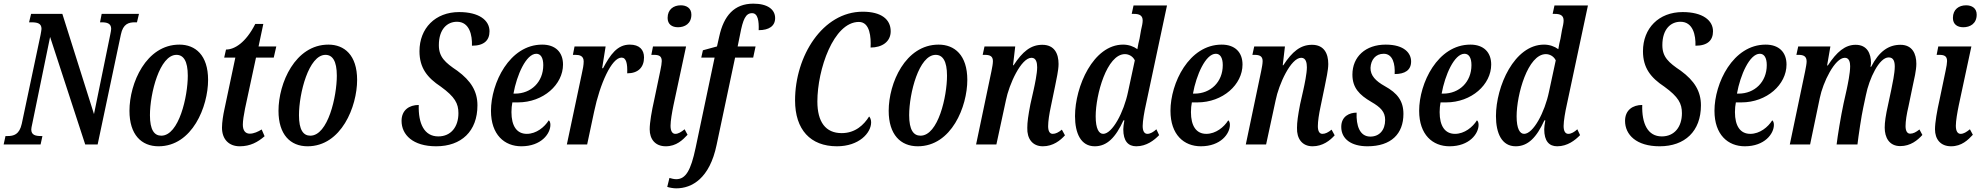

<svg xmlns="http://www.w3.org/2000/svg" viewBox="-38 -790 10830 1050"><path d="M-18 0H184L194 -46H187C157 -46 133 -51 133 -82C133 -88 135 -98 139 -116L236 -588L428 0H496L623 -601C635 -660 666 -668 700 -668H711L722 -714H518L509 -668H517C546 -668 570 -663 570 -632C570 -625 567 -612 565 -601L476 -166L303 -714H132L121 -668H132C166 -668 189 -663 189 -632C189 -624 186 -615 184 -600L81 -113C68 -54 37 -46 3 -46H-8Z M829 10C1014 10 1100 -208 1100 -353C1100 -489 1030 -546 943 -546C761 -546 670 -335 670 -184C670 -54 735 10 829 10ZM844 -48C806 -48 782 -79 782 -160C782 -279 835 -490 927 -490C965 -490 989 -457 989 -376C989 -263 941 -48 844 -48Z M1273 10C1331 10 1372 -13 1409 -45L1393 -82C1374 -70 1350 -59 1328 -59C1304 -59 1290 -76 1290 -108C1290 -129 1295 -161 1302 -196L1362 -475H1459L1473 -536H1376L1402 -659H1358C1306 -556 1244 -519 1198 -519L1188 -475H1249L1189 -191C1183 -164 1176 -122 1176 -92C1176 -27 1215 10 1273 10Z M1644 10C1829 10 1915 -208 1915 -353C1915 -489 1845 -546 1758 -546C1576 -546 1485 -335 1485 -184C1485 -54 1550 10 1644 10ZM1659 -48C1621 -48 1597 -79 1597 -160C1597 -279 1650 -490 1742 -490C1780 -490 1804 -457 1804 -376C1804 -263 1756 -48 1659 -48Z M2347 10C2485 10 2573 -72 2573 -214C2573 -290 2538 -348 2463 -403C2396 -448 2362 -478 2362 -543C2362 -631 2408 -671 2461 -671C2530 -671 2545 -597 2543 -540C2610 -540 2639 -570 2639 -619C2639 -679 2582 -724 2473 -724C2342 -724 2256 -635 2256 -510C2256 -418 2299 -365 2373 -316C2450 -260 2469 -224 2469 -171C2469 -96 2428 -44 2359 -44C2282 -44 2249 -114 2252 -216C2200 -216 2158 -188 2158 -129C2158 -53 2220 10 2347 10Z M2813 10C2922 10 2972 -59 2972 -107C2972 -118 2969 -128 2963 -132C2940 -95 2895 -58 2843 -58C2788 -58 2759 -101 2759 -177C2759 -195 2761 -216 2764 -230H2794C2934 -230 3041 -328 3041 -437C3041 -505 2999 -546 2927 -546C2748 -546 2647 -335 2647 -184C2647 -53 2721 10 2813 10ZM2770 -278C2788 -379 2839 -496 2895 -496C2919 -496 2933 -474 2933 -434C2933 -341 2866 -278 2779 -278Z M3062 0H3173L3211 -179C3243 -332 3307 -475 3361 -475C3387 -475 3394 -442 3392 -389C3452 -389 3484 -422 3484 -476C3484 -518 3459 -546 3406 -546C3337 -546 3299 -490 3260 -417H3255L3274 -536H3104L3095 -490H3109C3131 -490 3154 -485 3154 -454C3154 -436 3150 -413 3143 -383Z M3670 -641C3706 -641 3743 -660 3743 -710C3743 -746 3716 -761 3685 -761C3646 -761 3613 -739 3613 -692C3613 -657 3637 -641 3670 -641ZM3603 10C3661 10 3696 -25 3722 -53L3706 -83C3687 -68 3672 -58 3655 -58C3639 -58 3629 -73 3629 -102C3629 -129 3637 -175 3645 -214L3714 -536H3533L3524 -490H3538C3565 -490 3581 -484 3581 -456C3581 -445 3578 -426 3573 -403L3540 -245C3526 -183 3515 -120 3515 -83C3515 -29 3545 10 3603 10Z M3660 240C3746 240 3843 186 3881 2L3982 -475H4081L4094 -536H3996L4009 -600C4025 -685 4040 -718 4075 -718C4107 -718 4113 -674 4111 -625C4168 -625 4201 -648 4201 -691C4201 -738 4160 -770 4082 -770C3978 -770 3920 -705 3895 -589L3883 -536L3806 -515L3797 -475H3870L3766 19C3740 142 3712 190 3660 190C3648 190 3632 186 3623 183L3611 232C3622 236 3644 240 3660 240Z M4539 10C4660 10 4726 -63 4726 -121C4726 -135 4721 -147 4715 -153C4687 -108 4640 -62 4565 -62C4477 -62 4432 -123 4432 -235C4432 -409 4520 -670 4659 -670C4720 -670 4726 -586 4723 -530C4786 -530 4833 -562 4833 -619C4833 -684 4782 -726 4680 -726C4461 -726 4310 -484 4310 -241C4310 -81 4394 10 4539 10Z M4981 10C5166 10 5252 -208 5252 -353C5252 -489 5182 -546 5095 -546C4913 -546 4822 -335 4822 -184C4822 -54 4887 10 4981 10ZM4996 -48C4958 -48 4934 -79 4934 -160C4934 -279 4987 -490 5079 -490C5117 -490 5141 -457 5141 -376C5141 -263 5093 -48 4996 -48Z M5665 10C5721 10 5761 -22 5786 -50L5769 -81C5751 -66 5735 -58 5719 -58C5702 -58 5694 -74 5694 -100C5694 -127 5700 -166 5709 -208L5732 -319C5739 -356 5751 -405 5751 -440C5751 -496 5729 -545 5662 -545C5599 -545 5554 -508 5505 -433H5502L5514 -536H5346L5336 -490H5348C5375 -490 5392 -483 5392 -456C5392 -441 5388 -421 5384 -401L5300 0H5411L5463 -241C5480 -328 5546 -474 5603 -474C5629 -474 5634 -446 5634 -422C5634 -388 5621 -327 5615 -300L5597 -220C5585 -158 5580 -122 5580 -91C5578 -32 5608 10 5665 10Z M5949 10C6016 10 6063 -38 6106 -132H6111C6107 -112 6105 -92 6105 -83C6105 -18 6132 10 6176 10C6232 10 6274 -23 6301 -51L6286 -83C6271 -69 6253 -58 6237 -58C6220 -58 6211 -73 6211 -101C6211 -128 6220 -180 6228 -215L6344 -760H6161L6151 -714H6164C6192 -714 6211 -706 6211 -678C6211 -664 6207 -646 6202 -625L6194 -579C6191 -567 6184 -538 6182 -521C6162 -536 6134 -546 6104 -546C5941 -546 5841 -317 5841 -155C5841 -61 5873 10 5949 10ZM5995 -58C5972 -58 5954 -85 5954 -154C5954 -272 6015 -494 6114 -494C6134 -494 6157 -483 6168 -460L6131 -288C6108 -176 6045 -58 5995 -58Z M6529 10C6638 10 6688 -59 6688 -107C6688 -118 6685 -128 6679 -132C6656 -95 6611 -58 6559 -58C6504 -58 6475 -101 6475 -177C6475 -195 6477 -216 6480 -230H6510C6650 -230 6757 -328 6757 -437C6757 -505 6715 -546 6643 -546C6464 -546 6363 -335 6363 -184C6363 -53 6437 10 6529 10ZM6486 -278C6504 -379 6555 -496 6611 -496C6635 -496 6649 -474 6649 -434C6649 -341 6582 -278 6495 -278Z M7140 10C7196 10 7236 -22 7261 -50L7244 -81C7226 -66 7210 -58 7194 -58C7177 -58 7169 -74 7169 -100C7169 -127 7175 -166 7184 -208L7207 -319C7214 -356 7226 -405 7226 -440C7226 -496 7204 -545 7137 -545C7074 -545 7029 -508 6980 -433H6977L6989 -536H6821L6811 -490H6823C6850 -490 6867 -483 6867 -456C6867 -441 6863 -421 6859 -401L6775 0H6886L6938 -241C6955 -328 7021 -474 7078 -474C7104 -474 7109 -446 7109 -422C7109 -388 7096 -327 7090 -300L7072 -220C7060 -158 7055 -122 7055 -91C7053 -32 7083 10 7140 10Z M7440 10C7571 10 7637 -59 7637 -167C7637 -238 7604 -281 7535 -319C7485 -347 7456 -377 7457 -419C7459 -463 7485 -496 7529 -496C7580 -496 7592 -438 7589 -385C7645 -385 7679 -406 7679 -454C7679 -499 7642 -546 7540 -546C7430 -546 7358 -480 7358 -382C7358 -310 7396 -271 7461 -233C7513 -203 7537 -178 7537 -134C7537 -78 7505 -43 7456 -43C7398 -43 7378 -103 7381 -174C7343 -174 7297 -155 7297 -96C7297 -29 7353 10 7440 10Z M7889 10C7998 10 8048 -59 8048 -107C8048 -118 8045 -128 8039 -132C8016 -95 7971 -58 7919 -58C7864 -58 7835 -101 7835 -177C7835 -195 7837 -216 7840 -230H7870C8010 -230 8117 -328 8117 -437C8117 -505 8075 -546 8003 -546C7824 -546 7723 -335 7723 -184C7723 -53 7797 10 7889 10ZM7846 -278C7864 -379 7915 -496 7971 -496C7995 -496 8009 -474 8009 -434C8009 -341 7942 -278 7855 -278Z M8251 10C8318 10 8365 -38 8408 -132H8413C8409 -112 8407 -92 8407 -83C8407 -18 8434 10 8478 10C8534 10 8576 -23 8603 -51L8588 -83C8573 -69 8555 -58 8539 -58C8522 -58 8513 -73 8513 -101C8513 -128 8522 -180 8530 -215L8646 -760H8463L8453 -714H8466C8494 -714 8513 -706 8513 -678C8513 -664 8509 -646 8504 -625L8496 -579C8493 -567 8486 -538 8484 -521C8464 -536 8436 -546 8406 -546C8243 -546 8143 -317 8143 -155C8143 -61 8175 10 8251 10ZM8297 -58C8274 -58 8256 -85 8256 -154C8256 -272 8317 -494 8416 -494C8436 -494 8459 -483 8470 -460L8433 -288C8410 -176 8347 -58 8297 -58Z M9038 10C9176 10 9264 -72 9264 -214C9264 -290 9229 -348 9154 -403C9087 -448 9053 -478 9053 -543C9053 -631 9099 -671 9152 -671C9221 -671 9236 -597 9234 -540C9301 -540 9330 -570 9330 -619C9330 -679 9273 -724 9164 -724C9033 -724 8947 -635 8947 -510C8947 -418 8990 -365 9064 -316C9141 -260 9160 -224 9160 -171C9160 -96 9119 -44 9050 -44C8973 -44 8940 -114 8943 -216C8891 -216 8849 -188 8849 -129C8849 -53 8911 10 9038 10Z M9504 10C9613 10 9663 -59 9663 -107C9663 -118 9660 -128 9654 -132C9631 -95 9586 -58 9534 -58C9479 -58 9450 -101 9450 -177C9450 -195 9452 -216 9455 -230H9485C9625 -230 9732 -328 9732 -437C9732 -505 9690 -546 9618 -546C9439 -546 9338 -335 9338 -184C9338 -53 9412 10 9504 10ZM9461 -278C9479 -379 9530 -496 9586 -496C9610 -496 9624 -474 9624 -434C9624 -341 9557 -278 9470 -278Z M10354 9C10410 9 10449 -23 10475 -52L10459 -82C10440 -67 10425 -59 10408 -59C10392 -59 10383 -74 10383 -100C10383 -128 10389 -166 10399 -208L10422 -319C10430 -356 10442 -405 10442 -441C10442 -496 10420 -545 10355 -545C10290 -545 10238 -509 10195 -425H10191C10193 -432 10194 -440 10194 -446C10194 -497 10173 -545 10110 -545C10053 -545 10007 -507 9958 -432H9954L9972 -536H9796L9786 -490H9798C9824 -490 9842 -483 9842 -454C9842 -442 9838 -422 9834 -401L9750 0H9861L9914 -254C9931 -339 9996 -474 10051 -474C10075 -474 10080 -449 10080 -428C10080 -389 10067 -329 10061 -300L10044 -224C10029 -154 10011 -44 10006 0H10120C10125 -44 10142 -159 10152 -203L10166 -269C10184 -360 10239 -477 10291 -476C10317 -476 10324 -454 10324 -426C10324 -388 10311 -331 10305 -300L10288 -220C10274 -158 10269 -121 10269 -92C10269 -39 10293 9 10354 9Z M10699 -641C10735 -641 10772 -660 10772 -710C10772 -746 10745 -761 10714 -761C10675 -761 10642 -739 10642 -692C10642 -657 10666 -641 10699 -641ZM10632 10C10690 10 10725 -25 10751 -53L10735 -83C10716 -68 10701 -58 10684 -58C10668 -58 10658 -73 10658 -102C10658 -129 10666 -175 10674 -214L10743 -536H10562L10553 -490H10567C10594 -490 10610 -484 10610 -456C10610 -445 10607 -426 10602 -403L10569 -245C10555 -183 10544 -120 10544 -83C10544 -29 10574 10 10632 10Z"/></svg>

Font: Noto Serif Condensed Semi
Style: Italic
Weight: 600
Width: 3
Italic angle: -12°
Designer: Monotype Design Team
Foundry: Monotype Imaging Inc.
Version: Version 1.901